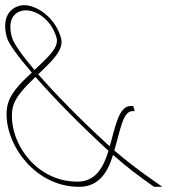

<svg xmlns="http://www.w3.org/2000/svg" viewBox="-77 -730 694 741"><path d="M60 -433.1C21.3 -395.4 -22.3 -354.5 -29.3 -307C-45.5 -190 55 -28 223.5 -29C292.4 -29.4 322.9 -85.3 341.7 -148C238.5 -242.3 134.7 -347.3 60 -433.1ZM359.2 -132.2C339.8 -67.8 306.1 -9.4 229.7 -9C47.1 -8 -68.1 -192 -49.7 -315C-41.9 -367.6 4.1 -411.3 45.7 -449.8C-4.9 -509.4 -42.4 -558.1 -50.3 -585C-75.2 -673 -26.9 -709 15.3 -710C57.5 -711 131.8 -671 157.8 -586C173.1 -537.6 121.5 -492.9 70.4 -443.3C142.6 -360.6 244.3 -258 346.5 -165C368.2 -240.7 380.9 -320 427 -321H437L443.1 -301H433.1C396.1 -300 387 -223.6 364 -149.3C416 -104.7 471.9 -62.8 523.9 -27L549.4 -9H518.4L514.8 -11C463.8 -46.4 408.8 -87.9 359.2 -132.2ZM56.2 -459.9C105.2 -506.9 153.3 -546.5 140.8 -586C118.5 -659 60.2 -691 21.5 -690C-15.6 -689 -52.1 -661 -30.6 -585C-23.4 -560.6 8.8 -515.5 56.2 -459.9Z"/></svg>

Font: Nordica Plus
Style: NordicaClassicUltLtCondOpObl
Weight: 300
Version: Version 1.01